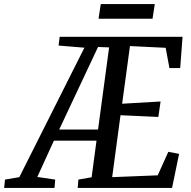

<svg xmlns="http://www.w3.org/2000/svg" viewBox="-106 -924 938 944"><path d="M-85.5 0 -81.5 -41 -11 -53 309 -689.5 182 -700 187.5 -743H791.5L780 -589.5H727L708.5 -689L533 -697.5L494.5 -414L683.5 -425L672.5 -349L486.5 -357.5L445.5 -53L669.5 -62L721.5 -177.5L774.5 -167.5L740 0H276L279.5 -41L344.5 -52.5L368.5 -232.5H159L77.5 -54L165.5 -41L162 0ZM185 -287H376L430.5 -691L376 -693ZM389.5 -904H655L644 -832H378.5Z"/></svg>

Font: Merriweather 24pt SemiCondensed
Style: Italic
Weight: 400
Width: 4
Italic angle: -7.8°
Designer: Eben Sorkin
Foundry: Eben Sorkin
Version: Version 2.101